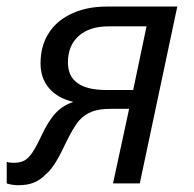

<svg xmlns="http://www.w3.org/2000/svg" viewBox="-35 -556 588 582"><path d="M-14.6 0V-65.4Q-6.8 -62.5 6.3 -62.5Q25.4 -62.5 37.8 -68.8Q50.3 -75.2 62 -92Q73.7 -108.9 89.4 -142.1Q111.3 -189.5 133.5 -213.1Q155.8 -236.8 187.5 -247.1Q139.6 -258.3 113.8 -288.6Q87.9 -318.8 87.9 -363.8Q87.9 -414.6 110.4 -451.9Q132.8 -489.3 174.3 -510.7Q222.2 -536.1 289.1 -536.1H502.4L388.7 0H307.6L356.4 -226.1H300.8Q266.6 -226.1 244.1 -217.8Q221.7 -209.5 205.1 -190.9Q186.5 -169.9 157.7 -108.9Q128.9 -47.9 104.5 -28.3Q88.4 -11.2 68.6 -2.9Q48.8 5.4 21.5 5.4Q1.5 5.4 -14.6 0ZM368.7 -283.2 409.2 -476.1H293.9Q236.3 -476.1 203.6 -447Q170.9 -418 170.9 -366.7Q170.9 -283.2 287.1 -283.2Z"/></svg>

Font: Viking Open Sans
Style: Italic
Weight: 400
Italic angle: -12°
Foundry: Ascender Corporation
Version: Version 2.000